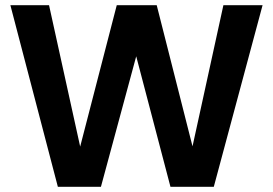

<svg xmlns="http://www.w3.org/2000/svg" viewBox="-20 -720 1052 740"><path d="M203 0 20 -700H169L289 -155L430 -700H584L722 -156L841 -700H992L804 0H637L505 -503L369 0Z"/></svg>

Font: Host Grotesk ExtraBold
Style: Regular
Weight: 800
Designer: Doğukan Karapınar
Foundry: Element Type
Version: Version 1.003; ttfautohint (v1.8.4.7-5d5b)